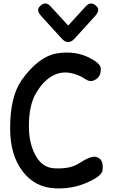

<svg xmlns="http://www.w3.org/2000/svg" viewBox="-20 -1045 643 1090"><path d="M367.2 -806.2Q349.1 -805.7 330.1 -826.2L213.9 -954.1Q184.6 -986.3 205.1 -1008.3Q237.3 -1042 266.6 -1009.3L367.2 -899.9L467.3 -1009.3Q497.1 -1041.5 529.3 -1008.3Q549.8 -986.8 520 -954.1L403.8 -826.2Q385.3 -805.7 367.2 -806.2ZM266.1 -607.4Q219.7 -576.7 184.1 -515.6Q144 -446.8 144 -328.6Q144 -219.7 190.4 -148.4Q227.5 -92.3 289.6 -89.4Q377.9 -85 425.8 -116.2Q495.1 -160.6 522.5 -154.8Q569.8 -146 562.5 -80.1Q558.6 -43 464.4 -4.4Q386.7 27.8 296.9 24.4Q178.7 20.5 108.4 -72.3Q37.1 -166 37.6 -316.9Q37.6 -497.1 103 -590.3Q198.7 -725.1 305.2 -742.2Q406.7 -758.3 488.3 -716.8Q550.3 -685.1 552.2 -657.2Q554.2 -621.6 535.2 -603Q500.5 -570.8 463.9 -596.2Q430.2 -619.1 386.7 -629.4Q321.8 -644 266.1 -607.4Z"/></svg>

Font: Comic Relief
Style: Regular
Weight: 400
Designer: Jeff Davis
Foundry: Loudifier
Version: Version 1.0